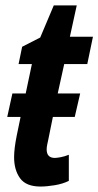

<svg xmlns="http://www.w3.org/2000/svg" viewBox="-20 -681 364 711"><path d="M129.9 9.8Q76.7 9.8 54.4 -20.8Q32.2 -51.3 32.2 -99.1Q32.2 -130.4 42 -179.2L56.2 -248H6.8L25.9 -335H75.2L98.1 -443.8H48.8L62 -507.8L128.9 -542L179.2 -661.1H264.2L238.8 -544.9H324.2L303.2 -443.8H217.8L193.8 -335H276.9L256.8 -248H175.8L159.2 -166Q156.7 -154.8 154.8 -145.3Q152.8 -135.7 152.8 -127.9Q152.8 -96.2 183.1 -96.2Q190.4 -96.2 204.8 -98.9Q219.2 -101.6 234.9 -107.9V-11.2Q212.4 0 182.6 4.9Q152.8 9.8 129.9 9.8Z"/></svg>

Font: Open Sans Condensed
Style: Bold Italic
Weight: 700
Width: 3
Italic angle: -12°
Designer: Monotype Design Team
Foundry: Monotype Imaging Inc.
Version: Version 3.003; ttfautohint (v1.8.4)